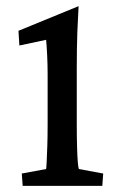

<svg xmlns="http://www.w3.org/2000/svg" viewBox="-20 -604 384 624"><path d="M229.5 -200.2Q229.5 -156.2 230.5 -125Q231.4 -93.8 232.9 -76.2Q234.4 -58.6 236.3 -54.7L315.4 -40L312.5 0H53.7L50.8 -40L129.9 -54.7Q130.9 -60.5 131.8 -80.6Q132.8 -100.6 133.8 -131.3Q134.8 -162.1 134.8 -200.2V-362.3Q134.8 -392.6 133.3 -423.8Q131.8 -455.1 129.9 -474.6L43 -456.1L40 -503.9L235.4 -584Q233.4 -550.8 231.4 -501Q229.5 -451.2 229.5 -380.9Z"/></svg>

Font: Crimson Pro Medium
Style: Regular
Weight: 500
Designer: Jacques Le Bailly
Foundry: Baron von Fonthausen
Version: Version 1.003